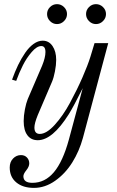

<svg xmlns="http://www.w3.org/2000/svg" viewBox="-20 -664 562 926"><path d="M502 -456.1 379.9 1Q362.3 65.4 328.6 119.4Q294.9 173.3 246.1 207.8Q197.3 242.2 144 242.2Q90.3 242.2 58.6 215.8Q26.9 189.5 26.9 144Q26.9 117.2 43 100.6Q59.1 84 81.1 84Q99.1 84 110.1 95.7Q121.1 107.4 121.1 124Q121.1 139.6 106.9 157.2Q92.8 174.8 92.8 186Q92.8 217.8 136.2 217.8Q196.8 217.8 240 166.5Q283.2 115.2 312 9.8L378.9 -238.8Q335.4 -150.9 311.5 -112.8Q232.9 12.2 162.1 12.2Q129.9 12.2 112.1 -11.7Q94.2 -35.6 94.2 -80.1Q94.2 -106 100.1 -136.5Q106 -167 113.8 -186L183.1 -347.2Q199.2 -386.7 199.2 -413.1Q199.2 -441.9 179.2 -441.9Q157.7 -441.9 133.1 -413.3Q108.4 -384.8 90.3 -348.9Q72.3 -313 58.1 -273.9L38.1 -279.8Q51.8 -317.9 67.1 -349.9Q82.5 -381.8 101.3 -409.2Q120.1 -436.5 141.8 -452.1Q163.6 -467.8 186 -467.8Q215.8 -467.8 233.4 -441.9Q251 -416 251 -375Q251 -350.6 245.1 -320.1Q239.3 -289.6 231 -270L162.1 -108.9Q146 -69.3 146 -48.8Q146 -18.1 171.9 -18.1Q204.1 -18.1 243.9 -61.8Q283.7 -105.5 317.6 -168.2Q351.6 -231 377.4 -290Q403.3 -349.1 416 -390.1L436 -456.1ZM409.2 -629.9Q423.3 -644 442.9 -644Q462.4 -644 476.8 -629.9Q491.2 -615.7 491.2 -596.2Q491.2 -576.7 476.8 -562.3Q462.4 -547.9 442.9 -547.9Q423.3 -547.9 409.2 -562.3Q395 -576.7 395 -596.2Q395 -615.7 409.2 -629.9ZM221.2 -629.9Q235.4 -644 254.9 -644Q274.4 -644 288.8 -629.9Q303.2 -615.7 303.2 -596.2Q303.2 -576.7 288.8 -562.3Q274.4 -547.9 254.9 -547.9Q235.4 -547.9 221.2 -562.3Q207 -576.7 207 -596.2Q207 -615.7 221.2 -629.9Z"/></svg>

Font: Flanker Steampunk
Style: Italic
Weight: 400
Italic angle: -12°
Designer: Alexey Kryukov, Leonardo Di Lena
Foundry: Alexey Kryukov, Leonardo Di Lena
Version: 1.210